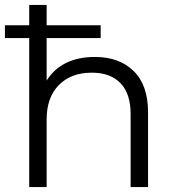

<svg xmlns="http://www.w3.org/2000/svg" viewBox="-20 -762 717 782"><path d="M367 -530Q466 -530 524.5 -472.5Q583 -415 583 -305V0H512V-298Q512 -380 471 -423Q430 -466 354 -466Q269 -466 219.5 -415.5Q170 -365 170 -276V0H99V-607H0V-659H99V-742H170V-659H390V-607H170V-434Q231 -530 367 -530Z"/></svg>

Font: Belfius21
Style: Regular
Weight: 400
Designer: Montserrat's base design by Julieta Ulanovsky, modified by Coast SPRL for Belfius Bank NV.
Foundry: Montserrat's base design by Julieta Ulanovsky, modified by Coast SPRL for Belfius Bank NV.
Version: Version 2.000;FEAKit 1.0